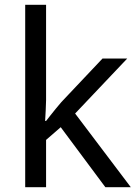

<svg xmlns="http://www.w3.org/2000/svg" viewBox="-20 -780 574 800"><path d="M172 -363Q172 -347 170.5 -321Q169 -295 168 -276H172Q178 -284 190 -299Q202 -314 214.5 -329.5Q227 -345 236 -355L407 -536H510L293 -307L525 0H419L233 -250L172 -197V0H85V-760H172Z"/></svg>

Font: Noto Sans Balinese
Style: Regular
Weight: 400
Designer: Aditya Bayu, David Williams
Foundry: David Williams
Version: Version 2.003